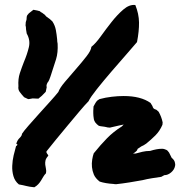

<svg xmlns="http://www.w3.org/2000/svg" viewBox="-20 -755 790 789"><path d="M685.5 -106.4Q695.3 -98.6 698.2 -89.4Q701.2 -80.1 699.2 -72.3Q696.3 -57.6 683.1 -46.4Q669.9 -35.2 655.3 -35.2L642.6 -28.3Q623 -25.4 604 -22.5Q585 -19.5 565.4 -14.6Q539.1 -9.8 511.7 -5.4Q484.4 -1 457 2Q450.2 2 449.7 1.5Q449.2 1 447.3 1Q413.1 -1 389.6 -8.8Q372.1 -22.5 365.7 -37.6Q359.4 -52.7 357.9 -68.4Q356.4 -84 358.9 -99.1Q361.3 -114.3 365.2 -125Q393.6 -160.2 419.9 -187Q446.3 -213.9 480.5 -235.4Q482.4 -237.3 484.4 -239.3Q486.3 -241.2 488.3 -243.2Q477.5 -241.2 467.3 -238.8Q457 -236.3 448.2 -234.4Q443.4 -233.4 439.5 -232.4Q435.5 -231.4 431.6 -230.5L421.9 -231.4Q419.9 -232.4 416 -232.9Q412.1 -233.4 408.2 -234.4Q403.3 -235.4 397.5 -235.8Q391.6 -236.3 385.7 -238.3Q368.2 -251 365.7 -265.1Q363.3 -279.3 363.3 -290V-299.8L364.3 -317.4Q369.1 -326.2 372.1 -331.5Q375 -336.9 379.9 -341.8L388.7 -347.7Q414.1 -354.5 439.5 -357.4Q464.8 -360.4 488.3 -360.4Q558.6 -360.4 598.6 -332L606.4 -319.3Q607.4 -314.5 610.4 -310.5Q613.3 -306.6 623 -303.7L631.8 -295.9Q643.6 -275.4 648.4 -252L647.5 -242.2Q636.7 -216.8 618.7 -198.7Q600.6 -180.7 581.1 -165Q570.3 -157.2 560.5 -153.3Q556.6 -150.4 552.7 -147.9Q548.8 -145.5 545.9 -143.6Q544.9 -141.6 543.5 -138.2Q542 -134.8 539.1 -132.8Q534.2 -127.9 526.4 -124H537.1Q550.8 -127.9 565.4 -131.3Q580.1 -134.8 596.7 -134.8Q625 -143.6 644.5 -143.6Q651.4 -143.6 654.3 -142.6Q665 -139.6 668.9 -135.3Q672.9 -130.9 674.8 -127.9ZM178.7 -419.9Q174.8 -416 172.4 -409.2Q169.9 -402.3 171.9 -396.5L168 -377.9Q158.2 -367.2 151.9 -361.3Q145.5 -355.5 137.7 -349.6L114.3 -350.6Q103.5 -348.6 100.6 -348.1Q97.7 -347.7 95.7 -347.7L79.1 -355.5Q67.4 -368.2 60.5 -377.9Q53.7 -387.7 55.7 -400.4Q53.7 -430.7 61.5 -454.1Q69.3 -477.5 78.1 -500Q91.8 -532.2 98.6 -561Q105.5 -589.8 89.8 -617.2Q87.9 -631.8 86.9 -634.8Q86.9 -645.5 85 -650.4L85.9 -664.1Q88.9 -673.8 88.9 -673.8Q88.9 -688.5 92.8 -693.4Q96.7 -698.2 98.6 -700.2L117.2 -714.8L132.8 -711.9L143.6 -709Q149.4 -703.1 152.3 -703.1L165 -693.4Q168.9 -686.5 184.6 -676.8L195.3 -667Q206.1 -650.4 209.5 -631.8Q212.9 -613.3 214.8 -593.8Q214.8 -588.9 215.3 -584.5Q215.8 -580.1 216.8 -575.2Q218.8 -539.1 210.4 -511.7Q202.1 -484.4 192.4 -456.1Q190.4 -449.2 188 -442.4Q185.5 -435.5 182.6 -427.7ZM543 -582Q529.3 -565.4 499.5 -531.7Q469.7 -498 437.5 -460.4Q405.3 -422.9 378.4 -389.2Q351.6 -355.5 343.8 -338.9Q329.1 -324.2 306.2 -296.9Q283.2 -269.5 258.3 -239.7Q233.4 -210 209.5 -180.7Q185.5 -151.4 170.9 -132.8Q169.9 -127.9 173.3 -124Q176.8 -120.1 178.7 -115.2Q168.9 -104.5 167 -95.7Q165 -86.9 166 -78.1Q167 -69.3 168.9 -61Q170.9 -52.7 168.9 -43Q162.1 -36.1 157.7 -28.3Q153.3 -20.5 148.4 -12.7Q143.6 -4.9 137.2 2Q130.9 8.8 121.1 14.6Q100.6 12.7 87.9 9.3Q75.2 5.9 57.6 2.9Q41 -10.7 35.2 -31.2Q29.3 -51.8 30.3 -73.7Q31.2 -95.7 36.1 -116.7Q41 -137.7 45.9 -154.3Q56.6 -161.1 46.9 -164.1Q50.8 -178.7 60.5 -188Q70.3 -197.3 70.3 -205.1Q77.1 -215.8 97.2 -238.8Q117.2 -261.7 140.6 -287.6Q164.1 -313.5 186 -337.9Q208 -362.3 219.7 -377Q225.6 -393.6 247.1 -418.9Q268.6 -444.3 292.5 -471.7Q316.4 -499 335.4 -523.4Q354.5 -547.9 355.5 -562.5Q373 -576.2 394 -605.5Q415 -634.8 438.5 -664.6Q461.9 -694.3 486.8 -715.8Q511.7 -737.3 536.1 -734.4Q550.8 -698.2 551.3 -662.6Q551.8 -627 543 -582Z"/></svg>

Font: Permanent Marker
Style: Regular
Weight: 400
Designer: Font Diner, Inc
Foundry: Font Diner, Inc
Version: Version 1.001